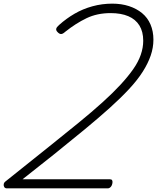

<svg xmlns="http://www.w3.org/2000/svg" viewBox="-30 -1035 863 1055"><path d="M8 0Q-2 0 -6.5 -7Q-11 -14 -9.5 -23Q-8 -32 0 -38L239 -229Q329 -301 402.5 -361Q476 -421 533.5 -473Q591 -525 632.5 -570Q674 -615 702 -655Q730 -695 743.5 -734Q757 -773 757 -811Q757 -861 736 -895Q715 -929 675 -946Q635 -963 578 -963Q504 -963 445.5 -935Q387 -907 328 -860Q315 -848 305.5 -848Q296 -848 286 -859Q277 -868 279 -877Q281 -886 295 -898Q334 -933 379.5 -959.5Q425 -986 478 -1000.5Q531 -1015 587 -1015Q637 -1015 678.5 -1001.5Q720 -988 750.5 -963Q781 -938 797 -900.5Q813 -863 813 -817Q813 -773 798 -729.5Q783 -686 754 -640.5Q725 -595 679.5 -546Q634 -497 573.5 -442.5Q513 -388 436 -324.5Q359 -261 267 -187L94 -50H573Q582 -50 585.5 -45.5Q589 -41 588 -31Q586 -16 578.5 -8Q571 0 562 0Z"/></svg>

Font: Playwrite US Trad ExtraLight
Style: Regular
Weight: 250
Designer: Veronika Burian, José Scaglione
Foundry: TypeTogether
Version: Version 1.003